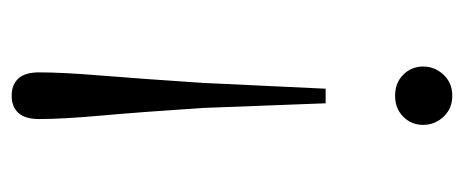

<svg xmlns="http://www.w3.org/2000/svg" viewBox="-253 -530 795 329"><g transform="rotate(-90 144.5 -365.5)"><path d="M145 12Q123 12 109 -3Q95 -18 95 -38Q95 -58 109 -72Q123 -86 145 -86Q167 -86 181 -72Q195 -58 195 -38Q195 -18 181 -3Q167 12 145 12ZM145 -743Q164 -743 174.5 -731.5Q185 -720 185 -696Q185 -656 179.5 -589Q174 -522 167 -416L157 -205H132L124 -416Q117 -522 111 -589Q105 -656 105 -696Q105 -720 115.5 -731.5Q126 -743 145 -743Z"/></g></svg>

Font: Noto Serif SC ExtraLight
Style: Regular
Weight: 200
Designer: Ryoko NISHIZUKA 西塚涼子 (kana & ideographs); Frank Grießhammer (Latin, Greek & Cyrillic); Wenlong ZHANG 张文龙 (bopomofo); San
Foundry: Adobe
Version: Version 2.002-H1;hotconv 1.1.0;makeotfexe 2.6.0